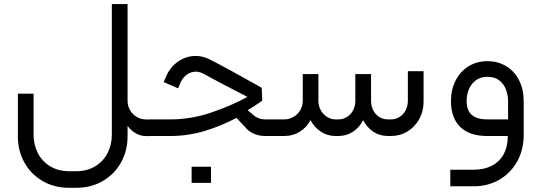

<svg xmlns="http://www.w3.org/2000/svg" viewBox="-20 -663 2640 936"><path d="M350.7 252.6Q425.4 252.6 482.4 218.8Q539.5 184.9 570.4 128.2Q601.2 71.6 601.9 5.2V-49.5Q618 -26.8 641.6 -13.3Q665.1 0.3 692.4 0.3H712.9V-80.7H692.4Q667.4 -80.7 646.8 -92.8Q626.2 -105 614 -125.8Q601.9 -146.6 601.9 -171.4V-643.2H525.2V-5.6Q525.2 42 504.7 82.5Q484.2 123 444.7 147.4Q405.1 171.7 350.7 171.7H318.2Q263.6 171.7 224.1 147.4Q184.5 123 164.1 82.5Q143.7 42 143.7 -5.6V-206.5H67.1V3.5Q67.1 70.3 97.8 127.3Q128.6 184.2 185.7 218.4Q242.7 252.6 318.2 252.6Z M713.1 0H810.2Q897 0 978.9 -24.9Q1060.9 -49.7 1132.7 -88.3L1175 -43.7Q1190.1 -23.4 1216.4 -11.7Q1242.7 0 1272.4 0H1335.8V-80.9H1272.4Q1243.8 -80.9 1221.2 -97.2L1187.4 -125.6Q1220.3 -145.3 1248.8 -165.7Q1257.7 -171.6 1258.4 -172.8L1255.8 -235Q1255.8 -235 1205.7 -263.2Q1155.7 -291.3 1099.1 -322.2Q1042.5 -353.2 1000.4 -374.2Q959.4 -394.2 916.7 -389.3Q874 -384.3 838.9 -356.1Q803.9 -327.8 785.3 -280.4L777.8 -262.8L848.2 -232.4L855.7 -250Q864.7 -275.6 882.5 -292.4Q900.3 -309.2 923.5 -312.9Q946.6 -316.5 969.9 -304.5Q976.3 -301 987.2 -295.4Q1053 -259.2 1105.3 -232.7Q1162.5 -202.8 1186.2 -190.7Q1114 -150.4 1014 -115.7Q913.9 -80.9 810.2 -80.9H713.1Q695.3 -72.1 688.5 -56.3Q681.8 -40.5 688.5 -24.7Q695.3 -8.9 713.1 0ZM1008.7 228.5Q1008.7 204.2 1008.7 188.9Q1008.7 173.2 1008.7 149.8Q986.6 149.8 972.9 149.8Q959.2 149.8 944.4 149.8Q932.7 149.8 914.2 149.8Q914.2 173.2 914.2 188.9Q914.2 204.2 914.2 228.5Q914.2 228.5 931.8 228.5Q949.3 228.5 978.1 228.5Q978.1 228.5 1008.7 228.5Z M1335.9 0H1365.3Q1408 0 1441.5 -20.8Q1474.9 -41.7 1493.7 -77.6Q1512.3 -42.1 1544.1 -21.1Q1575.9 0 1616.1 0H1629Q1669.5 0 1700.7 -20.7Q1731.8 -41.4 1750.3 -77.2Q1769.1 -41.4 1800.1 -20.7Q1831.1 0 1871.9 0H1885Q1930 0 1966.6 -22.3Q2003.2 -44.5 2024.1 -82.8Q2044.9 -121 2044.9 -166.7V-316H1968.3V-171.6Q1968.3 -146.6 1957.8 -125.9Q1947.3 -105.2 1928.2 -93.1Q1909.1 -80.9 1885 -80.9H1871.9Q1847.4 -80.9 1828.5 -93.1Q1809.7 -105.2 1799.3 -125.9Q1788.9 -146.6 1788.9 -171.6V-301.8H1712.2V-171.6Q1712.2 -146.6 1701.7 -125.9Q1691.2 -105.2 1672.1 -93.1Q1653.1 -80.9 1629 -80.9H1616.1Q1593.4 -80.9 1574.2 -93.2Q1555 -105.5 1543.6 -126.1Q1532.2 -146.7 1532.2 -171.6V-301.8H1456V-171.6Q1456 -146.9 1443.9 -126.1Q1431.7 -105.2 1410.9 -93.1Q1390 -80.9 1365.3 -80.9H1335.9Q1318 -72.1 1311.3 -56.3Q1304.5 -40.5 1311.3 -24.7Q1318 -8.9 1335.9 0Z M2355.7 -80.9Q2320.3 -80.9 2297.9 -91.4Q2275.5 -101.8 2265.1 -121.5Q2254.8 -141.1 2254.8 -169.4Q2254.8 -201.1 2266.1 -228Q2277.4 -254.8 2299.9 -271.7Q2322.5 -288.6 2355.7 -288.6Q2392.1 -288.6 2414.6 -270.6Q2437.1 -252.6 2446.9 -225.7Q2456.8 -198.9 2456.8 -169.4V-80.9ZM2533 -169.4Q2533 -227.2 2510.6 -271.5Q2488.2 -315.7 2448 -340.2Q2407.8 -364.8 2355.7 -364.8Q2304.6 -364.8 2264.2 -339.8Q2223.8 -314.8 2201.1 -270.2Q2178.4 -225.7 2178.4 -169.4Q2178.4 -89.6 2223 -44.8Q2267.5 0 2355.7 0H2455.5Q2455.5 52.4 2435 89.3Q2414.4 126.3 2377 145.3Q2339.7 164.3 2290.3 164.3H2175.2V245.2H2290.3Q2357.3 245.2 2412.6 213.9Q2468 182.6 2500.5 125.5Q2533 68.5 2533 -6Z"/></svg>

Font: Arad-VF Thin Dots1
Style: Regular
Weight: 100
Designer: Mohammad Darvishi
Version: Version 1.000;August 30, 2024;FontCreator 15.0.0.2992 64-bit